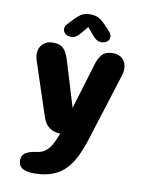

<svg xmlns="http://www.w3.org/2000/svg" viewBox="-97 -742 814 1050"><g transform="rotate(10 309.5 -217.0)"><path d="M164.5 238Q78 238 78 181Q78 152.5 98.8 138.8Q119.5 125 163.5 119.5Q191.5 115.5 210.2 99.8Q229 84 242.5 59.5Q256 35 266.5 5L268.5 -1Q194.5 -3 171 -75.5L72.5 -373.5Q66.5 -391.5 66.5 -408Q66.5 -442.5 88.2 -463.5Q110 -484.5 143 -484.5Q186 -484.5 205 -463Q224 -441.5 236 -400L311.5 -151.5L386.5 -399.5Q397.5 -439 416.8 -461.8Q436 -484.5 479 -484.5Q512.5 -484.5 532.5 -464Q552.5 -443.5 552.5 -409.5Q552.5 -401.5 551.5 -392.5Q550.5 -383.5 547 -374L429 0Q411.5 55 390.5 99Q369.5 143 339.8 174Q310 205 267.2 221.5Q224.5 238 164.5 238ZM436 -596.5Q448 -583.5 448 -570Q448 -553.5 435.5 -543Q423 -532.5 403 -532.5Q386 -532.5 374 -541.5Q362 -550.5 351.5 -563.5L319 -601.5L287 -563Q276 -550 264.2 -541.2Q252.5 -532.5 235.5 -532.5Q215.5 -532.5 203 -543Q190.5 -553.5 190.5 -570Q190.5 -584.5 202.5 -596.5L222 -617.5Q245.5 -644.5 266.5 -658.2Q287.5 -672 319 -672Q351 -672 371.8 -658.2Q392.5 -644.5 416.5 -617.5Z"/></g></svg>

Font: Sono Monospace
Style: Bold
Weight: 700
Designer: Tyler Finck
Foundry: Tyler Finck
Version: Version 2.112